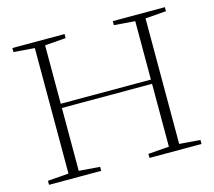

<svg xmlns="http://www.w3.org/2000/svg" viewBox="-96 -781 1003 899"><g transform="rotate(-15 405.0 -331.5)"><path d="M35.2 0V-19.5L136.7 -27.3V-635.7L35.2 -643.6V-663.1H288.1V-643.6L186.5 -635.7V-352.5H623.5V-635.7L522 -643.6V-663.1H774.4V-643.6L673.3 -635.7V-27.3L774.4 -19.5V0H522V-19.5L623.5 -27.3V-332H186.5V-27.3L288.1 -19.5V0Z"/></g></svg>

Font: Elstob ExtraLight
Style: Regular
Weight: 200
Designer: Peter S. Baker
Version: Version 1.015